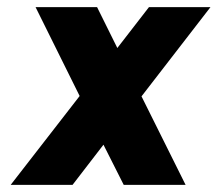

<svg xmlns="http://www.w3.org/2000/svg" viewBox="-20 -520 612 540"><path d="M271 -113 328 0H502L378 -249L572 -500H399L310 -385L253 -500H80L204 -250L10 0H184Z"/></svg>

Font: Unageo
Style: ExtraBold-Italic
Weight: 800
Designer: Richard Sepsi
Foundry: Richard Sepsi
Version: Version 2.000